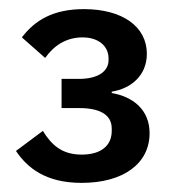

<svg xmlns="http://www.w3.org/2000/svg" viewBox="-20 -724 385 421"><path d="M115 -551V-487H154C198 -487 225 -473 225 -442V-437C225 -405 202 -385 159 -385C116 -385 93 -406 74 -437L15 -393C40 -356 80 -323 159 -323C250 -323 308 -365 308 -432C308 -483 272 -512 225 -520V-523C268 -530 302 -559 302 -606C302 -666 248 -704 164 -704C96 -704 56 -679 28 -642L79 -597C99 -625 126 -642 161 -642C196 -642 218 -623 218 -596V-592C218 -569 197 -551 153 -551Z"/></svg>

Font: IBMKR Medm
Style: Regular
Weight: 500
Designer: Mike Abbink; Paul van der Laan; Pieter van Rosmalen; Wujin Sim; Chorong Kim; Dohee Lee;
Foundry: Sandoll Inc.
Version: Version 1.002